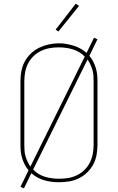

<svg xmlns="http://www.w3.org/2000/svg" viewBox="-20 -981 640 1042"><path d="M110 41 91 33 135 -57Q123 -71 114.5 -87.5Q106 -104 100.5 -121.5Q95 -139 93 -157.5Q91 -176 91 -195V-540Q91 -568 96 -595Q101 -622 114 -646.5Q127 -671 147.5 -690.5Q168 -710 193 -722Q218 -734 245 -740Q272 -746 300 -746Q320 -746 340 -742.5Q360 -739 379.5 -733Q399 -727 417 -717Q435 -707 450 -694L490 -776L509 -768L465 -678Q477 -664 485.5 -647.5Q494 -631 499.5 -613.5Q505 -596 507 -577.5Q509 -559 509 -540V-195Q509 -167 504 -140Q499 -113 486 -88.5Q473 -64 452.5 -44.5Q432 -25 407.5 -13Q383 -1 355.5 3.5Q328 8 300 8Q280 8 260 5.5Q240 3 220.5 -2.5Q201 -8 183 -18Q165 -28 150 -41ZM145 -77 440 -674Q426 -688 409.5 -698Q393 -708 374.5 -713.5Q356 -719 336.5 -721.5Q317 -724 298 -724Q273 -724 248.5 -719.5Q224 -715 201.5 -704Q179 -693 161 -675.5Q143 -658 132 -636Q121 -614 116.5 -589.5Q112 -565 112 -540V-195Q112 -179 113 -163.5Q114 -148 118.5 -133Q123 -118 129.5 -104Q136 -90 145 -77ZM300 -11Q325 -11 350 -15Q375 -19 397.5 -30Q420 -41 438 -58.5Q456 -76 467.5 -98.5Q479 -121 483.5 -145.5Q488 -170 488 -195V-540Q488 -556 487 -571.5Q486 -587 481.5 -602Q477 -617 470.5 -631Q464 -645 455 -658L160 -61Q173 -47 189.5 -37Q206 -27 224.5 -21.5Q243 -16 262 -13.5Q281 -11 300 -11ZM297 -810 282 -820 391 -961 409 -949Z"/></svg>

Font: Zed Sans Thin Extended
Style: Regular
Weight: 100
Width: 7
Designer: Belleve Invis
Foundry: Belleve Invis
Version: Version 1.0.0; ttfautohint (v1.8.4)